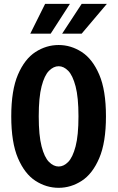

<svg xmlns="http://www.w3.org/2000/svg" viewBox="-20 -932 590 964"><path d="M274.5 11Q212.5 11 158.2 -24Q104 -59 70.2 -137.8Q36.5 -216.5 36.5 -348Q36.5 -479 70.2 -557.5Q104 -636 158.2 -671Q212.5 -706 274.5 -706Q336 -706 390.2 -671Q444.5 -636 478.2 -557.5Q512 -479 512 -348Q512 -216.5 478.2 -137.8Q444.5 -59 390.2 -24Q336 11 274.5 11ZM274.5 -96Q300 -96 322.5 -119Q345 -142 359.5 -197Q374 -252 374 -348Q374 -443.5 359.5 -498.5Q345 -553.5 322.5 -576.5Q300 -599.5 274.5 -599.5Q249 -599.5 226 -576.5Q203 -553.5 188.8 -498.5Q174.5 -443.5 174.5 -348Q174.5 -252 188.8 -197Q203 -142 226 -119Q249 -96 274.5 -96ZM292 -763 390 -912.5H516.5L390 -763ZM132 -763 206.5 -912.5H331L234.5 -763Z"/></svg>

Font: Trispace SemiCondensed SemiBold
Style: Regular
Weight: 600
Width: 4
Designer: Tyler Finck
Foundry: Etcetera Type Company
Version: Version 1.210; ttfautohint (v1.8.3)